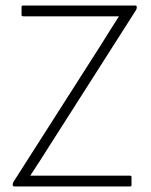

<svg xmlns="http://www.w3.org/2000/svg" viewBox="-20 -675 546 695"><path d="M33 0Q26 0 26 -6V-8Q26 -10 27 -12Q28 -14 29 -17L347 -515Q363 -541 378.5 -565.5Q394 -590 410 -615V-616Q384 -616 357 -616Q330 -616 303 -616H64Q58 -616 58 -621V-650Q58 -655 64 -655H470Q475 -655 475 -649V-647Q475 -643 472 -638L157 -144Q141 -118 124 -92Q107 -66 90 -40V-39Q117 -39 143.5 -39Q170 -39 197 -39H451Q456 -39 456 -34V-5Q456 0 451 0Z"/></svg>

Font: Sofia Sans Semi Condensed ExtraLight
Style: Regular
Weight: 250
Version: Version 4.100